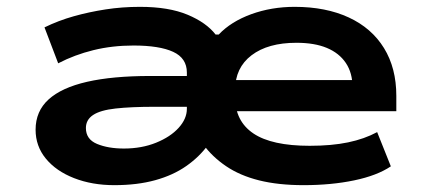

<svg xmlns="http://www.w3.org/2000/svg" viewBox="-20 -531 1240 561"><path d="M314 10Q249 10 196.5 -10.5Q144 -31 114 -67.5Q84 -104 84 -152Q84 -206 122 -240.5Q160 -275 234.5 -292Q309 -309 419 -309H554V-219H432Q363 -219 318 -214Q273 -209 252 -195Q231 -181 231 -157Q231 -124 263.5 -110.5Q296 -97 342 -97Q394 -97 436 -114Q478 -131 502 -157.5Q526 -184 526 -213V-319Q526 -361 486 -379.5Q446 -398 370 -398Q308 -398 253 -384.5Q198 -371 150 -346L110 -451Q151 -471 195.5 -483.5Q240 -496 288.5 -503.5Q337 -511 389 -511Q473 -511 528 -488Q583 -465 610 -430H619Q655 -468 714 -489.5Q773 -511 841 -511Q932 -511 999 -480Q1066 -449 1102 -390.5Q1138 -332 1138 -251V-206H630V-297H1035L1010 -276Q1010 -318 990.5 -347Q971 -376 935 -391Q899 -406 846 -406Q763 -406 715 -369.5Q667 -333 667 -268V-247Q667 -177 720.5 -141Q774 -105 885 -105Q949 -105 997 -115Q1045 -125 1082 -145L1122 -45Q1082 -18 1015 -4Q948 10 867 10Q793 10 737 -4Q681 -18 640.5 -45.5Q600 -73 574 -109H589Q563 -73 524.5 -46Q486 -19 433.5 -4.5Q381 10 314 10Z"/></svg>

Font: Nunito Sans 7pt Expanded
Style: Bold
Weight: 700
Width: 7
Designer: Vernon Adams
Foundry: Vernon Adams
Version: Version 3.101;gftools[0.9.27]